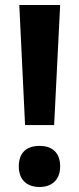

<svg xmlns="http://www.w3.org/2000/svg" viewBox="-20 -734 316 766"><path d="M196 -235 220 -714H57L80 -235ZM55 -70C55 -14 90 12 138 12C184 12 220 -14 220 -70C220 -128 185 -152 138 -152C89 -152 55 -128 55 -70Z"/></svg>

Font: Noto Sans Arabic UI SmCn
Style: Bold
Weight: 700
Width: 4
Designer: Monotype Design Team, Nadine Chahine and Nizar Qandah
Foundry: Monotype Imaging Inc.
Version: Version 2.010